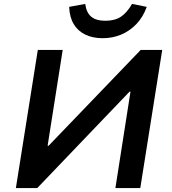

<svg xmlns="http://www.w3.org/2000/svg" viewBox="-20 -960 877 980"><path d="M61 0 173 -705H300L223 -216H228L698 -705H808L696 0H569L646 -492H641L170 0ZM504 -765Q453 -765 415 -783.5Q377 -802 356 -837.5Q335 -873 333 -925L415 -940Q421 -895 446 -874.5Q471 -854 517 -854Q566 -854 597 -874.5Q628 -895 654 -940L729 -925Q710 -872 675.5 -836.5Q641 -801 597.5 -783Q554 -765 504 -765Z"/></svg>

Font: Nunito Sans 6pt
Style: Bold Italic
Weight: 700
Italic angle: -9°
Version: Version 3.101;gftools[0.9.27]